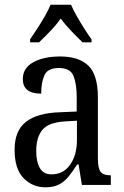

<svg xmlns="http://www.w3.org/2000/svg" viewBox="-20 -786 527 816"><path d="M173 10Q118 10 80 -29Q42 -68 42 -150Q42 -230 90 -268Q138 -306 236 -309L306 -312V-373Q306 -429 292.5 -463Q279 -497 230 -497Q183 -497 169 -466.5Q155 -436 155 -388Q77 -388 77 -450Q77 -497 121.5 -521.5Q166 -546 236 -546Q315 -546 355.5 -507Q396 -468 396 -372V-113Q396 -71 407.5 -56Q419 -41 448 -41H451V0H328L314 -87H308Q290 -59 272.5 -37Q255 -15 232 -2.5Q209 10 173 10ZM199 -45Q249 -45 278 -86Q307 -127 307 -191V-273L256 -270Q187 -266 160.5 -234.5Q134 -203 134 -144Q134 -98 149.5 -71.5Q165 -45 199 -45ZM108 -619Q121 -638 138 -664Q155 -690 170.5 -717Q186 -744 195 -766H282Q291 -744 306.5 -717Q322 -690 338.5 -664Q355 -638 369 -619V-606H331Q308 -628 283 -654Q258 -680 238 -707Q219 -680 194 -654Q169 -628 146 -606H108Z"/></svg>

Font: Noto Serif Myanmar Cond
Style: Regular
Weight: 400
Width: 3
Designer: Ben Mitchell and the Monotype Design Team
Foundry: Monotype Imaging Inc.
Version: Version 2.106; ttfautohint (v1.8.4.7-5d5b)